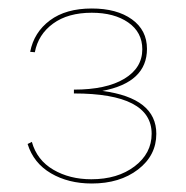

<svg xmlns="http://www.w3.org/2000/svg" viewBox="-20 -429 437 452"><path d="M221 -215Q348 -198 348 -114Q348 -63 305 -30Q262 3 196 3Q141 3 100 -21Q59 -45 45 -90L55 -95Q67 -52 105.5 -29.5Q144 -7 195 -7Q257 -7 297 -37.5Q337 -68 337 -114Q337 -209 154 -209V-218Q230 -218 272.5 -243.5Q315 -269 315 -313Q315 -353 282 -376Q249 -399 196 -399Q140 -399 105 -373.5Q70 -348 62 -306L51 -307Q60 -353 97.5 -381Q135 -409 196 -409Q255 -409 290.5 -383.5Q326 -358 326 -314Q326 -235 221 -215Z"/></svg>

Font: EauTest Hairline
Style: Regular
Weight: 250
Designer: Christian Thalmann (Catharsis Fonts)
Version: Version 0.001;PS 000.001;hotconv 1.0.88;makeotf.lib2.5.64775